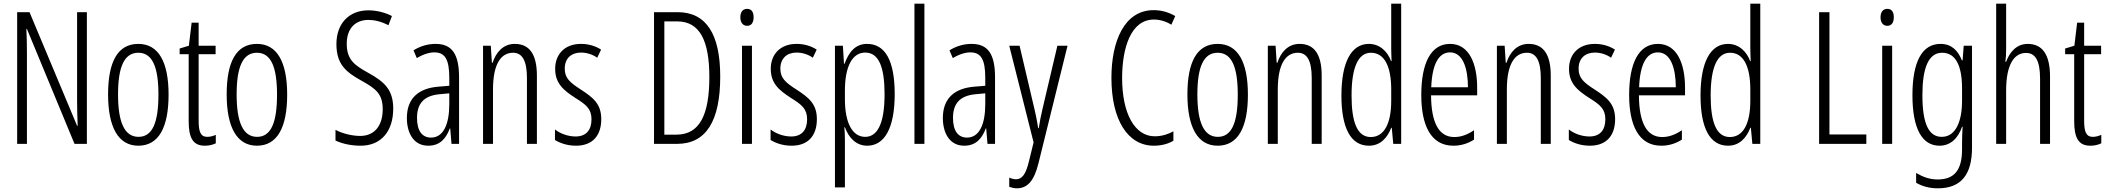

<svg xmlns="http://www.w3.org/2000/svg" viewBox="-20 -780 11429 1041"><path d="M451 0V-714H398V-234C398 -200 399 -150 401 -98H398L140 -714H73V0H126V-493C126 -542 125 -582 123 -623H126L384 0Z M894 -267C894 -443 840 -542 730 -542C618 -542 566 -445 566 -268C566 -91 621 10 730 10C841 10 894 -90 894 -267ZM620 -268C620 -416 653 -494 730 -494C808 -494 839 -413 839 -267C839 -112 805 -38 731 -38C655 -38 620 -117 620 -268Z M1104 -38C1067 -38 1057 -67 1057 -126V-486H1149V-532H1057V-657H1019L1004 -532L954 -517V-486H1003V-123C1003 -35 1025 10 1090 10C1115 10 1133 5 1150 -3V-49C1137 -43 1121 -38 1104 -38Z M1537 -267C1537 -443 1483 -542 1373 -542C1261 -542 1209 -445 1209 -268C1209 -91 1264 10 1373 10C1484 10 1537 -90 1537 -267ZM1263 -268C1263 -416 1296 -494 1373 -494C1451 -494 1482 -413 1482 -267C1482 -112 1448 -38 1374 -38C1298 -38 1263 -117 1263 -268Z M2112 -191C2112 -294 2064 -337 1975 -386C1901 -427 1860 -457 1860 -543C1860 -621 1902 -672 1978 -672C2008 -672 2047 -664 2086 -643L2105 -693C2073 -710 2026 -724 1977 -724C1875 -724 1804 -655 1804 -541C1804 -427 1861 -387 1939 -343C2021 -298 2055 -269 2055 -187C2055 -103 2014 -43 1933 -43C1891 -43 1838 -55 1799 -76V-18C1839 1 1888 10 1936 10C2045 10 2112 -67 2112 -191Z M2342 -542C2300 -542 2258 -530 2222 -507L2240 -465C2277 -487 2309 -496 2335 -496C2392 -496 2416 -459 2416 -358V-315L2356 -310C2247 -301 2186 -245 2186 -140C2186 -61 2221 10 2302 10C2367 10 2399 -31 2419 -84H2421L2428 0H2469V-360C2469 -485 2432 -542 2342 -542ZM2416 -274V-216C2416 -106 2384 -34 2317 -34C2269 -34 2241 -70 2241 -141C2241 -220 2280 -261 2362 -269Z M2771 -542C2708 -542 2669 -496 2651 -440H2647L2641 -532H2599V0H2653V-295C2653 -431 2695 -494 2762 -494C2811 -494 2837 -452 2837 -357V0H2891V-370C2891 -488 2849 -542 2771 -542Z M3240 -134C3240 -218 3194 -252 3130 -294C3069 -333 3042 -357 3042 -408C3042 -463 3077 -495 3130 -495C3161 -495 3193 -485 3218 -467L3239 -511C3208 -531 3171 -542 3130 -542C3041 -542 2990 -485 2990 -407C2990 -327 3036 -290 3101 -248C3159 -212 3187 -189 3187 -133C3187 -74 3157 -40 3101 -40C3059 -40 3017 -56 2989 -78V-21C3015 -5 3054 10 3103 10C3192 10 3240 -44 3240 -134Z M3885 -365C3885 -595 3809 -714 3654 -714H3526V0H3651C3809 0 3885 -125 3885 -365ZM3826 -362C3826 -157 3773 -50 3648 -50H3582V-664H3652C3775 -664 3826 -558 3826 -362Z M4031 -732C4006 -732 3994 -713 3994 -686C3994 -659 4007 -640 4031 -640C4054 -640 4066 -658 4066 -686C4066 -713 4056 -732 4031 -732ZM4057 -532H4003V0H4057Z M4409 -134C4409 -218 4363 -252 4299 -294C4238 -333 4211 -357 4211 -408C4211 -463 4246 -495 4299 -495C4330 -495 4362 -485 4387 -467L4408 -511C4377 -531 4340 -542 4299 -542C4210 -542 4159 -485 4159 -407C4159 -327 4205 -290 4270 -248C4328 -212 4356 -189 4356 -133C4356 -74 4326 -40 4270 -40C4228 -40 4186 -56 4158 -78V-21C4184 -5 4223 10 4272 10C4361 10 4409 -44 4409 -134Z M4681 -542C4617 -542 4582 -497 4559 -434H4556L4550 -532H4507V236H4561V-19C4561 -45 4560 -70 4558 -90H4561C4580 -37 4619 10 4682 10C4775 10 4831 -84 4831 -270C4831 -452 4779 -542 4681 -542ZM4671 -495C4745 -495 4776 -416 4776 -269C4776 -103 4734 -38 4671 -38C4603 -38 4561 -111 4561 -242V-289C4561 -417 4600 -495 4671 -495Z M4992 0V-760H4938V0Z M5248 -542C5206 -542 5164 -530 5128 -507L5146 -465C5183 -487 5215 -496 5241 -496C5298 -496 5322 -459 5322 -358V-315L5262 -310C5153 -301 5092 -245 5092 -140C5092 -61 5127 10 5208 10C5273 10 5305 -31 5325 -84H5327L5334 0H5375V-360C5375 -485 5338 -542 5248 -542ZM5322 -274V-216C5322 -106 5290 -34 5223 -34C5175 -34 5147 -70 5147 -141C5147 -220 5186 -261 5268 -269Z M5452 -532 5584 -8 5559 94C5541 170 5519 192 5488 192C5476 192 5463 188 5452 183V233C5467 238 5479 241 5493 241C5550 241 5587 202 5611 103L5768 -532H5713L5632 -188C5624 -154 5618 -124 5612 -85H5609C5604 -113 5601 -136 5589 -187L5508 -532Z M6236 -674C6268 -674 6300 -665 6331 -646L6352 -693C6315 -714 6277 -725 6235 -725C6075 -725 6006 -555 6006 -358C6006 -129 6095 10 6236 10C6277 10 6314 0 6342 -17V-68C6317 -54 6282 -41 6241 -41C6132 -41 6064 -165 6064 -357C6064 -521 6112 -674 6236 -674Z M6746 -267C6746 -443 6692 -542 6582 -542C6470 -542 6418 -445 6418 -268C6418 -91 6473 10 6582 10C6693 10 6746 -90 6746 -267ZM6472 -268C6472 -416 6505 -494 6582 -494C6660 -494 6691 -413 6691 -267C6691 -112 6657 -38 6583 -38C6507 -38 6472 -117 6472 -268Z M7026 -542C6963 -542 6924 -496 6906 -440H6902L6896 -532H6854V0H6908V-295C6908 -431 6950 -494 7017 -494C7066 -494 7092 -452 7092 -357V0H7146V-370C7146 -488 7104 -542 7026 -542Z M7402 10C7466 10 7503 -35 7523 -87H7526L7534 0H7577V-760H7523V-520C7523 -498 7524 -476 7525 -449H7522C7504 -499 7462 -542 7402 -542C7307 -542 7253 -444 7253 -262C7253 -85 7304 10 7402 10ZM7412 -37C7339 -37 7308 -117 7308 -262C7308 -413 7343 -494 7413 -494C7485 -494 7523 -422 7523 -295V-233C7523 -109 7484 -37 7412 -37Z M7842 -542C7738 -542 7686 -438 7686 -265C7686 -102 7737 10 7860 10C7902 10 7939 -2 7972 -23V-74C7935 -49 7901 -37 7865 -37C7781 -37 7740 -115 7739 -263H7989V-305C7989 -432 7947 -542 7842 -542ZM7842 -496C7911 -496 7939 -410 7939 -307H7740C7745 -435 7782 -496 7842 -496Z M8268 -542C8205 -542 8166 -496 8148 -440H8144L8138 -532H8096V0H8150V-295C8150 -431 8192 -494 8259 -494C8308 -494 8334 -452 8334 -357V0H8388V-370C8388 -488 8346 -542 8268 -542Z M8737 -134C8737 -218 8691 -252 8627 -294C8566 -333 8539 -357 8539 -408C8539 -463 8574 -495 8627 -495C8658 -495 8690 -485 8715 -467L8736 -511C8705 -531 8668 -542 8627 -542C8538 -542 8487 -485 8487 -407C8487 -327 8533 -290 8598 -248C8656 -212 8684 -189 8684 -133C8684 -74 8654 -40 8598 -40C8556 -40 8514 -56 8486 -78V-21C8512 -5 8551 10 8600 10C8689 10 8737 -44 8737 -134Z M8969 -542C8865 -542 8813 -438 8813 -265C8813 -102 8864 10 8987 10C9029 10 9066 -2 9099 -23V-74C9062 -49 9028 -37 8992 -37C8908 -37 8867 -115 8866 -263H9116V-305C9116 -432 9074 -542 8969 -542ZM8969 -496C9038 -496 9066 -410 9066 -307H8867C8872 -435 8909 -496 8969 -496Z M9349 10C9413 10 9450 -35 9470 -87H9473L9481 0H9524V-760H9470V-520C9470 -498 9471 -476 9472 -449H9469C9451 -499 9409 -542 9349 -542C9254 -542 9200 -444 9200 -262C9200 -85 9251 10 9349 10ZM9359 -37C9286 -37 9255 -117 9255 -262C9255 -413 9290 -494 9360 -494C9432 -494 9470 -422 9470 -295V-233C9470 -109 9431 -37 9359 -37Z M9843 0H10099V-51H9899V-714H9843Z M10213 -732C10188 -732 10176 -713 10176 -686C10176 -659 10189 -640 10213 -640C10236 -640 10248 -658 10248 -686C10248 -713 10238 -732 10213 -732ZM10239 -532H10185V0H10239Z M10501 -542C10400 -542 10349 -443 10349 -264C10349 -81 10402 10 10496 10C10556 10 10597 -31 10618 -93H10621C10619 -57 10618 -28 10618 -2V30C10618 146 10573 193 10486 193C10444 193 10409 181 10369 158V211C10404 231 10442 241 10487 241C10615 241 10672 164 10672 21V-532H10627L10621 -453H10617C10596 -506 10561 -542 10501 -542ZM10510 -494C10586 -494 10618 -419 10618 -300V-233C10618 -125 10585 -38 10508 -38C10438 -38 10403 -108 10403 -264C10403 -407 10434 -494 10510 -494Z M10857 -760H10803V0H10857V-289C10857 -430 10900 -493 10965 -493C11013 -493 11041 -455 11041 -354V0H11095V-365C11095 -482 11055 -542 10974 -542C10913 -542 10875 -496 10857 -445H10853C10856 -468 10857 -489 10857 -519Z M11327 -38C11290 -38 11280 -67 11280 -126V-486H11372V-532H11280V-657H11242L11227 -532L11177 -517V-486H11226V-123C11226 -35 11248 10 11313 10C11338 10 11356 5 11373 -3V-49C11360 -43 11344 -38 11327 -38Z"/></svg>

Font: Noto Sans Display Condensed Light
Style: Regular
Weight: 300
Width: 3
Designer: Monotype Design Team
Foundry: Monotype Imaging Inc.
Version: Version 1.900